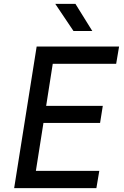

<svg xmlns="http://www.w3.org/2000/svg" viewBox="-20 -970 640 990"><path d="M359 -810H456L369 -950H265ZM53 0H477L492 -89H165L204 -336H496L510 -424H218L252 -641H579L594 -730H169Z"/></svg>

Font: JetBrains Mono Medium
Style: Italic
Weight: 436
Italic angle: -9°
Monospace: yes
Designer: Philipp Nurullin, Konstantin Bulenkov
Foundry: JetBrains
Version: Version 2.305